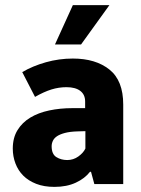

<svg xmlns="http://www.w3.org/2000/svg" viewBox="-20 -720 552 751"><path d="M67 -438Q108 -462 159.5 -476.5Q211 -491 265 -491Q354 -491 408 -448Q462 -405 462 -311V0H349L336 -48H332Q312 -22 276.5 -5.5Q241 11 193 11Q152 11 121.5 -1Q91 -13 71 -33Q51 -53 40.5 -80.5Q30 -108 30 -139Q30 -181 48.5 -211Q67 -241 98.5 -260Q130 -279 172.5 -288Q215 -297 263 -297H313V-323Q313 -350 294 -364.5Q275 -379 240 -379Q210 -379 181 -370Q152 -361 117 -341ZM314 -207 281 -206Q253 -205 234 -200Q215 -195 203.5 -187.5Q192 -180 187 -169.5Q182 -159 182 -148Q182 -117 200.5 -105.5Q219 -94 243 -94Q267 -94 286.5 -108Q306 -122 314 -139ZM297 -546H195L265 -700H408Z"/></svg>

Font: Mukta Mahee ExtraBold
Style: Regular
Weight: 800
Designer: Shuchita Grover, Noopur Datye, Girish Dalvi, Yashodeep Gholap
Foundry: Ek Type
Version: Version 2.538;PS 1.000;hotconv 16.6.51;makeotf.lib2.5.65220;